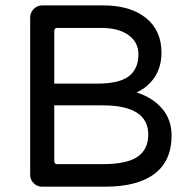

<svg xmlns="http://www.w3.org/2000/svg" viewBox="-20 -703 717 724"><path d="M93.8 -43.9V-636.7Q93.8 -655.3 106.9 -668.9Q120.1 -682.6 138.7 -682.6H369.1Q471.7 -682.6 530.3 -635.3Q588.9 -587.9 588.9 -504.9Q588.9 -451.2 563.5 -412.6Q538.1 -374 495.1 -354.5Q555.7 -335 591.3 -293.5Q627 -252 627 -191.4Q627 -96.7 563 -47.9Q499 1 375 1H138.7Q120.1 1 106.9 -12.2Q93.8 -25.4 93.8 -43.9ZM502 -498Q502 -543.9 464.4 -570.8Q426.8 -597.7 362.3 -597.7H196.3Q184.6 -597.7 184.6 -585.9V-387.7H345.7Q429.7 -387.7 465.8 -415.5Q502 -443.4 502 -498ZM539.1 -195.3Q539.1 -305.7 367.2 -305.7H184.6V-95.7Q184.6 -84 196.3 -84H366.2Q458 -84 498.5 -111.8Q539.1 -139.6 539.1 -195.3Z"/></svg>

Font: YuPearl-Regular
Style: Regular
Weight: 400
Designer: Max Yao
Foundry: Max-Everyday
Version: Version 1.011; ttfautohint (v1.8.3)